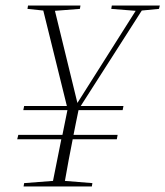

<svg xmlns="http://www.w3.org/2000/svg" viewBox="-20 -672 596 692"><path d="M65 0H311L313 -12L214 -20C223 -72 232 -120 242 -170H401L404 -186H245C251 -214 256 -244 263 -275H422L425 -290H271L491 -634L553 -640L556 -652H383L381 -640L469 -633L259 -301L178 -633L268 -640L270 -652H81L79 -640L136 -634L221 -290H67L64 -275H223L205 -186H46L42 -170H201L171 -20L67 -12Z"/></svg>

Font: Source Serif 4 Display Light
Style: Italic
Weight: 300
Italic angle: -12°
Designer: Frank Grießhammer
Foundry: Adobe Systems Incorporated
Version: Version 4.004;hotconv 1.0.117;makeotfexe 2.5.65602